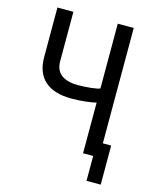

<svg xmlns="http://www.w3.org/2000/svg" viewBox="-127 -817 854 1045"><g transform="rotate(15 300.0 -295.0)"><path d="M495 -730H405V-365C387 -357 332 -351 282 -351C199 -351 155 -385 155 -451V-730H65V-451C65 -333 134 -271 267 -271C319 -271 381 -278 405 -286V0H462V140H542V-80H495Z"/></g></svg>

Font: Tekne LDO
Style: Regular
Weight: 400
Monospace: yes
Designer: Alessio Laiso, Mario Rullo, Paolo Rosset
Foundry: Alessio Laiso
Version: Version 1.000;hotconv 1.0.109;makeotfexe 2.5.65596